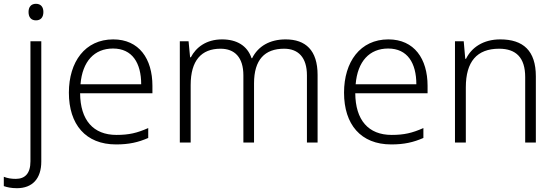

<svg xmlns="http://www.w3.org/2000/svg" viewBox="-72 -749 2919 1009"><path d="M78 -686C78 -658 92 -642 117 -642C142 -642 156 -658 156 -686C156 -713 142 -729 117 -729C92 -729 78 -713 78 -686ZM17 240C98 240 145 190 145 100V-532H88V99C88 163 59 191 11 191C-12 191 -32 188 -52 180V229C-35 235 -13 240 17 240Z M523 -542C375 -542 290 -424 290 -262C290 -95 378 10 538 10C606 10 654 -1 707 -24V-76C648 -50 606 -40 540 -40C418 -40 350 -118 349 -259H729V-298C729 -440 659 -542 523 -542ZM522 -494C623 -494 670 -418 670 -306H351C361 -427 424 -494 522 -494Z M1429 -542C1346 -542 1284 -506 1253 -443H1250C1228 -509 1172 -542 1095 -542C1012 -542 958 -500 931 -448H927L919 -532H873V0H930V-302C930 -431 986 -493 1087 -493C1161 -493 1207 -448 1207 -353V0H1263V-311C1263 -435 1319 -493 1421 -493C1495 -493 1541 -448 1541 -353V0H1597V-355C1597 -485 1534 -542 1429 -542Z M1969 -542C1821 -542 1736 -424 1736 -262C1736 -95 1824 10 1984 10C2052 10 2100 -1 2153 -24V-76C2094 -50 2052 -40 1986 -40C1864 -40 1796 -118 1795 -259H2175V-298C2175 -440 2105 -542 1969 -542ZM1968 -494C2069 -494 2116 -418 2116 -306H1797C1807 -427 1870 -494 1968 -494Z M2557 -542C2467 -542 2406 -499 2377 -440H2373L2365 -532H2319V0H2376V-290C2376 -425 2434 -493 2551 -493C2640 -493 2688 -446 2688 -344V0H2744V-348C2744 -482 2678 -542 2557 -542Z"/></svg>

Font: Noto Sans Sinhala UI Light
Style: Regular
Weight: 300
Designer: Jelle Bosma - Monotype Design Team
Foundry: Monotype Imaging Inc.
Version: Version 2.006